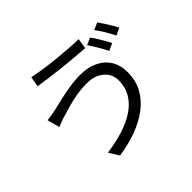

<svg xmlns="http://www.w3.org/2000/svg" viewBox="-176 -1045 1351 1351"><g transform="rotate(-45 500.0 -369.5)"><path d="M691 -334Q691 -377 669.5 -409Q648 -441 610 -460Q572 -479 520 -479Q463 -479 411.5 -470Q360 -461 318.5 -449Q277 -437 248 -428Q224 -422 202.5 -413.5Q181 -405 163 -398L138 -490Q158 -492 182.5 -496.5Q207 -501 229 -505Q265 -514 312.5 -525Q360 -536 415.5 -545Q471 -554 528 -554Q599 -554 655.5 -528Q712 -502 744 -452.5Q776 -403 776 -331Q776 -250 742 -186.5Q708 -123 646.5 -76Q585 -29 502.5 1.5Q420 32 323 46L277 -29Q368 -41 443.5 -65Q519 -89 574.5 -126.5Q630 -164 660.5 -216Q691 -268 691 -334ZM271 -785Q313 -776 370 -767.5Q427 -759 488.5 -753Q550 -747 605 -743Q660 -739 696 -739L684 -662Q643 -665 587.5 -669.5Q532 -674 472 -680.5Q412 -687 356.5 -694.5Q301 -702 258 -709ZM761 -690Q774 -673 789.5 -648.5Q805 -624 819 -598.5Q833 -573 844 -553L790 -528Q775 -559 751.5 -599Q728 -639 708 -667ZM872 -730Q885 -712 901 -687Q917 -662 932 -637Q947 -612 956 -594L902 -569Q886 -602 863 -640.5Q840 -679 819 -707Z"/></g></svg>

Font: Noto Sans HK
Style: Regular
Weight: 400
Designer: Ryoko NISHIZUKA 西塚涼子 (kana, bopomofo & ideographs); Paul D. Hunt (Latin, Greek & Cyrillic); Sandoll Communications 산돌커뮤니
Foundry: Adobe
Version: Version 2.004-H2;hotconv 1.0.118;makeotfexe 2.5.65603